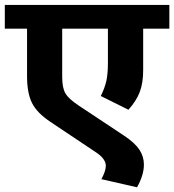

<svg xmlns="http://www.w3.org/2000/svg" viewBox="-35 -672 717 790"><path d="M400.4 10.6Q400.4 -17.7 362.5 -43.5L171.9 -170.9Q116.8 -207.8 96.6 -248.5Q76.3 -289.2 76.3 -358.4V-554.1H-15.2V-651.7H661.8V-554.1H554.1V-383.2Q554.1 -331.1 540.2 -294Q526.3 -256.8 493.4 -220.4L379.7 -277Q395.9 -309.4 402.4 -338.5Q409 -367.5 409 -411.5V-554.1H220.9V-355.9Q220.9 -310.4 234.1 -287.9Q247.2 -265.4 288.2 -238.1L477.2 -112.7Q520.2 -83.9 538.7 -55.9Q557.1 -27.8 557.1 5.1Q557.1 48.5 528.8 98.6L382.2 65.2Q400.4 31.3 400.4 10.6Z"/></svg>

Font: Khula
Style: Bold
Weight: 700
Designer: Erin McLaughlin, Steve Matteson
Version: Version 1.000;PS 1.0;hotconv 1.0.72;makeotf.lib2.5.5900; ttf